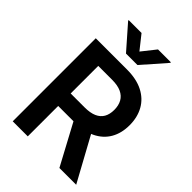

<svg xmlns="http://www.w3.org/2000/svg" viewBox="-269 -1070 1189 1189"><g transform="rotate(45 325.5 -475.5)"><path d="M71.7 0V-727.3H344.5Q428.3 -727.3 485.3 -698.2Q542.3 -669 571.6 -616.7Q600.9 -564.3 600.9 -494.7Q600.9 -424.7 571.2 -373.4Q541.5 -322.1 484 -294.2Q426.5 -266.3 342.7 -266.3H148.4V-375.7H324.9Q373.9 -375.7 405.2 -389.4Q436.4 -403.1 451.5 -429.5Q466.6 -456 466.6 -494.7Q466.6 -533.4 451.3 -560.9Q436.1 -588.4 404.8 -602.8Q373.6 -617.2 324.2 -617.2H203.5V0ZM447.4 -329.5 627.5 0H480.5L303.6 -329.5ZM248.9 -951 321 -860.1 393.1 -951H505.7V-946L371.4 -792.6H271L136.4 -946V-951Z"/></g></svg>

Font: InterMG SemiBold
Style: Regular
Weight: 600
Designer: Rasmus Andersson
Foundry: rsms
Version: Version 3.019;December 26, 2023;FontCreator 15.0.0.2955 64-b